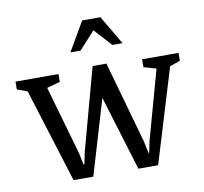

<svg xmlns="http://www.w3.org/2000/svg" viewBox="-86 -883 1049 986"><g transform="rotate(-10 438.5 -390.0)"><path d="M168 -480 271 -120 283 -61H288L300 -120L417 -550H489L610 -120L622 -61H626L638 -120L738 -480L673 -499V-540H863V-499L809 -480L660 10H557L438 -380L322 10H219L66 -480L13 -499V-540H237V-499ZM589 -639 500 -790H405L317 -639H370L453 -730L536 -639Z"/></g></svg>

Font: Domine
Style: Regular
Weight: 400
Designer: Pablo Impallari, Rodrigo Fuenzalida, Brenda Gallo
Foundry: Pablo Impallari, Rodrigo Fuenzalida, Brenda Gallo
Version: Version 2.000